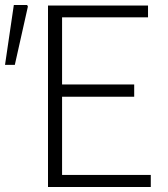

<svg xmlns="http://www.w3.org/2000/svg" viewBox="-30 -744 670 764"><path d="M161 -722H559V-675H217V-408H504V-359H217V-48H570V0H161ZM25 -724H78L81 -718L29 -486H-10Z"/></svg>

Font: Nebula Sans Light
Style: Regular
Weight: 300
Designer: Paul D. Hunt for Adobe (as Source Sans)
Foundry: Nebula Entertainment & Broadcasting LLC
Version: Version 1.010